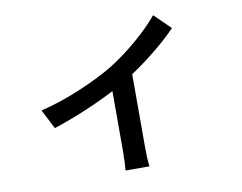

<svg xmlns="http://www.w3.org/2000/svg" viewBox="-77 -730 1154 916"><g transform="rotate(-10 500.0 -271.5)"><path d="M115 -270 163 -176C263 -208 378 -257 464 -302V-14C464 18 462 65 460 82H576C572 65 571 18 571 -14V-365C660 -424 746 -496 796 -549L718 -625C666 -561 570 -476 475 -417C394 -368 246 -300 115 -270Z"/></g></svg>

Font: GenYoGothic2 TW M
Style: Regular
Weight: 500
Version: Version 2.100;PS 2.1;hotconv 16.6.51;makeotf.lib2.5.65220 DE